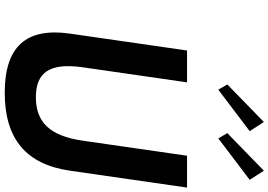

<svg xmlns="http://www.w3.org/2000/svg" viewBox="-186 -988 1163 832"><g transform="rotate(90 396.0 -571.5)"><path d="M345.4 -974.5 368.2 -935.5 547.8 -1071.5 508.2 -1133ZM556.4 -974.5 579.2 -935.5 758.8 -1071.5 719.2 -1133ZM654.3 -800 589.1 -348C568.3 -203.2 507.3 -145 400.9 -145C294.5 -145 250.3 -203.2 271.1 -348L336.3 -800H198.3L125.2 -293C97.7 -101.9 182.4 -10 381.4 -10C580.5 -10 691.7 -101.9 719.2 -293L792.3 -800Z"/></g></svg>

Font: Hussar Ekologiczny
Style: Regular
Weight: 400
Foundry: Cannot Into Space Fonts
Version: Version 0.97